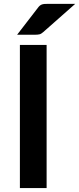

<svg xmlns="http://www.w3.org/2000/svg" viewBox="-20 -950 400 970"><path d="M215.5 0H80.5V-723H215.5ZM360 -930.5 198 -787.5Q188 -778.5 179 -776.5Q170 -774.5 156 -774.5H66.5L171 -910Q176 -917 181 -921.2Q186 -925.5 192 -927.5Q198 -929.5 205.2 -930Q212.5 -930.5 222.5 -930.5Z"/></svg>

Font: Lato 2
Style: Bold
Weight: 700
Designer: Lukasz Dziedzic with Adam Twardoch and Botio Nikoltchev
Foundry: tyPoland Lukasz Dziedzic
Version: Version 2.015; 2015-08-06; http://www.latofonts.com/